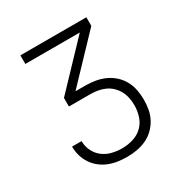

<svg xmlns="http://www.w3.org/2000/svg" viewBox="-158 -790 866 910"><g transform="rotate(-30 275.0 -335.0)"><path d="M279 0Q254 0 229 -3.5Q204 -7 181 -16Q158 -25 138 -40.5Q118 -56 104 -77Q90 -98 83 -122Q76 -146 76 -171V-173H128V-172Q128 -144 140.5 -118.5Q153 -93 175 -76.5Q197 -60 224 -53.5Q251 -47 279 -47Q309 -47 338.5 -56Q368 -65 389.5 -85.5Q411 -106 420.5 -135.5Q430 -165 430 -195Q430 -216 426 -236Q422 -256 412.5 -274Q403 -292 388 -306.5Q373 -321 354.5 -329.5Q336 -338 315.5 -341.5Q295 -345 275 -345H158V-392L378 -623H80V-670H441V-623L221 -392H275Q302 -392 329 -387.5Q356 -383 380.5 -372Q405 -361 425.5 -342.5Q446 -324 459 -300Q472 -276 477 -249Q482 -222 482 -195Q482 -168 477 -141.5Q472 -115 459 -91.5Q446 -68 426.5 -49.5Q407 -31 382.5 -20Q358 -9 331.5 -4.5Q305 0 279 0Z"/></g></svg>

Font: Lode Dark Term
Style: Regular
Weight: 400
Monospace: yes
Designer: Belleve Invis
Foundry: Belleve Invis
Version: Version 29.2.0